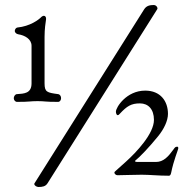

<svg xmlns="http://www.w3.org/2000/svg" viewBox="-20 -685 757 767"><path d="M556 -648 118 47C117 48 117 49 117 50C117 56 126 62 134 62C149 62 162 60 170 47L608 -648C609 -649 609 -651 609 -652C609 -658 602 -665 595 -665C578 -665 565 -662 556 -648ZM48 -278C102 -278 98 -281 130 -281C162 -281 155 -278 212 -278C220 -278 224 -286 224 -293C224 -300 220 -308 212 -309C168 -315 158 -317 158 -352V-538C158 -570 162 -594 164 -608C165 -616 161 -622 155 -622C153 -622 148 -620 146 -618C135 -606 100 -580 49 -575C44 -574 39 -568 39 -561C39 -556 45 -549 53 -548C79 -544 106 -529 106 -502V-352C106 -311 75 -311 48 -309C40 -309 35 -299 35 -293C35 -285 41 -278 48 -278ZM655 17C658 17 662 15 664 4C673 -42 692 -88 692 -91C692 -94 693 -99 688 -99C680 -99 678 -95 673 -88C652 -59 633 -38 603 -38H530C526 -38 516 -39 520 -43C538 -57 577 -98 611 -140C635 -169 651 -203 651 -230C651 -281 621 -323 560 -323C485 -323 443 -256 443 -239C443 -232 446 -225 450 -225C453 -225 456 -227 459 -231C487 -261 504 -272 539 -272C572 -272 595 -249 595 -206C595 -151 525 -77 484 -40L445 -5C438 1 437 2 437 5C437 9 443 15 449 15C469 15 515 13 546 13C579 13 612 17 655 17Z"/></svg>

Font: EB Garamond
Style: Regular
Weight: 400
Designer: Georg Duffner and Octavio Pardo
Foundry: Georg Duffner
Version: Version 1.000;PS 001.000;hotconv 1.0.88;makeotf.lib2.5.64775